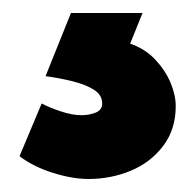

<svg xmlns="http://www.w3.org/2000/svg" viewBox="-20 -33 300 295"><path d="M50 84Q72 87 92 92Q112 97 124.5 105Q137 113 137 126Q137 136 127 140Q117 144 105 144Q91 144 73 138Q55 132 44 126L10 207Q31 223 61 232.5Q91 242 116 242Q150 242 180.5 229.5Q211 217 230.5 191.5Q250 166 250 130Q250 113 242 94Q234 75 218.5 58.5Q203 42 180 34L199 -13H89Z"/></svg>

Font: Catamaran Thin ExtraBold
Style: Regular
Weight: 800
Version: Version 2.000